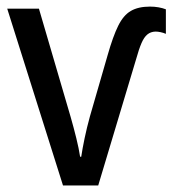

<svg xmlns="http://www.w3.org/2000/svg" viewBox="-20 -565 525 585"><path d="M437 -544.9Q450.7 -544.9 463.1 -542.7Q475.6 -540.5 485.4 -536.6V-461.9Q477.5 -465.3 469.2 -467Q460.9 -468.8 453.6 -468.8Q439 -468.3 429 -460Q418.9 -451.7 411.1 -433.6Q403.3 -415.5 395 -385.7L279.3 0H171.9L2 -538.6H98.6L195.3 -208.5Q205.1 -174.3 212.6 -143.6Q220.2 -112.8 224.1 -87.4H227.5Q231 -111.3 237.8 -143.8Q244.6 -176.3 253.9 -210L308.1 -397.5Q324.2 -454.1 340.1 -486.3Q356 -518.6 378.7 -531.7Q401.4 -544.9 437 -544.9Z"/></svg>

Font: Open Sans SemiCondensed Medium
Style: Regular
Weight: 500
Width: 4
Designer: Monotype Design Team
Foundry: Monotype Imaging Inc.
Version: Version 3.000